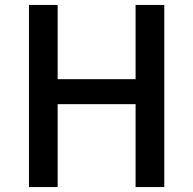

<svg xmlns="http://www.w3.org/2000/svg" viewBox="-20 -756 780 776"><path d="M97 0H213V-335H528V0H644V-736H528V-436H213V-736H97Z"/></svg>

Font: Noto Sans CJK KR Medium
Style: Regular
Weight: 500
Designer: Ryoko NISHIZUKA (kana & ideographs); Paul D. Hunt (Latin, Greek & Cyrillic); Wenlong ZHANG (bopomofo); Sandoll Communica
Foundry: Adobe Systems Incorporated
Version: Version 1.004;PS 1.004;hotconv 1.0.82;makeotf.lib2.5.63406